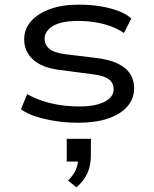

<svg xmlns="http://www.w3.org/2000/svg" viewBox="-20 -519 662 826"><path d="M318 9Q264 9 217 1.5Q170 -6 132 -18.5Q94 -31 70 -49L97 -114Q127 -97 163 -85Q199 -73 239.5 -67Q280 -61 322 -61Q390 -61 429.5 -81Q469 -101 469 -135Q469 -162 448 -178Q427 -194 375 -200L237 -218Q162 -227 123 -262Q84 -297 84 -350Q84 -393 112 -426Q140 -459 192.5 -479Q245 -499 320 -499Q369 -499 411.5 -492Q454 -485 489 -472Q524 -459 545 -439L513 -377Q487 -395 455 -406.5Q423 -418 388 -423.5Q353 -429 316 -429Q243 -429 207.5 -407Q172 -385 172 -353Q172 -326 192.5 -309Q213 -292 260 -286L398 -269Q477 -259 517 -226.5Q557 -194 557 -138Q557 -94 527.5 -60.5Q498 -27 444.5 -9Q391 9 318 9ZM309 287 273 258Q296 234 306 212Q316 190 316 162L334 176H267V78H371V150Q371 193 356 226Q341 259 309 287Z"/></svg>

Font: Nunito Sans 10pt Expanded
Style: Regular
Weight: 400
Width: 7
Designer: Vernon Adams
Foundry: Vernon Adams
Version: Version 3.101;gftools[0.9.27]